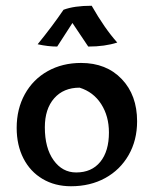

<svg xmlns="http://www.w3.org/2000/svg" viewBox="-20 -637 535 668"><path d="M38 -192Q38 -258 66.5 -309.5Q95 -361 146 -389.5Q197 -418 262 -418Q350 -418 403.5 -362Q457 -306 457 -215Q457 -149 427.5 -97.5Q398 -46 346 -17.5Q294 11 227 11Q171 11 128 -14.5Q85 -40 61.5 -86Q38 -132 38 -192ZM359 -176Q359 -233 332 -275Q305 -317 257 -332Q201 -332 168.5 -295Q136 -258 136 -194Q136 -122 166.5 -79.5Q197 -37 245 -37Q299 -37 329 -74Q359 -111 359 -176ZM111 -483Q163 -547 201 -603Q238 -617 299 -617Q344 -538 388 -489Q345 -475 287 -475L232 -557L179 -475Q147 -475 111 -483Z"/></svg>

Font: Mirza Medium
Style: Regular
Weight: 500
Designer: Arabic design by Kourosh Beigpour, Latin design by Eduardo Tunni, engineering by Lasse Fister
Version: Version 1.0010g